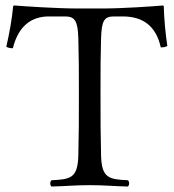

<svg xmlns="http://www.w3.org/2000/svg" viewBox="-20 -676 637 701"><path d="M266 -536C268 -463 268 -415 268 -347C268 -338 268 -330 268 -321C268 -238 268 -192 266 -109C264 -26 238 -21 168 -18C162 -12 162 -1 168 5C217 4 253 0 308 0C362 0 397 4 447 5C453 -1 453 -12 447 -18C377 -21 351 -26 349 -109C347 -192 347 -237 347 -320C347 -335 347 -349 347 -362C347 -422 347 -467 349 -536C351 -600 360 -616 396 -616H428C503 -616 550 -580 567 -503C578 -503 582 -504 591 -508C584 -554 579 -608 578 -653C578 -654 576 -656 575 -656C541 -653 430 -645 351 -645H265C188 -645 70 -653 32 -656C30 -656 28 -654 28 -653C24 -608 14 -553 3 -505C13 -501 15 -500 27 -500C47 -580 93 -616 159 -616H218C255 -616 264 -597 266 -536Z"/></svg>

Font: Libertinus Serif Display
Style: Regular
Weight: 400
Designer: Philipp H. Poll, Khaled Hosny
Foundry: Caleb Maclennan
Version: Version 7.050;RELEASE